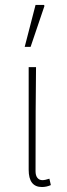

<svg xmlns="http://www.w3.org/2000/svg" viewBox="-20 -750 270 778"><path d="M149.9 7.8Q96.2 7.8 96.2 -62V-478H126Q124 -334 124 -56.2Q124 -38.6 131.6 -29.3Q139.2 -20 151.9 -20Q162.1 -20 180.2 -25.9L186 0Q168.5 7.8 149.9 7.8ZM80.1 -560.1 124 -730H158.2L160.2 -726.1L104 -560.1Z"/></svg>

Font: Source Sans 3 ExtraLight
Style: Regular
Weight: 200
Designer: Paul D. Hunt
Foundry: Adobe
Version: Version 3.052;hotconv 1.1.0;makeotfexe 2.6.0